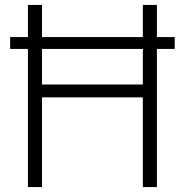

<svg xmlns="http://www.w3.org/2000/svg" viewBox="-20 -757 748 777"><path d="M93 0V-559H21V-607H93V-737H150V-607H558V-737H615V-607H687V-559H615V0H558V-363H150V0ZM150 -415H558V-559H150Z"/></svg>

Font: Tomorrow Light
Style: Regular
Weight: 300
Designer: Tony de Marco, Monica Rizzolli
Foundry: Just in Type
Version: Version 2.002